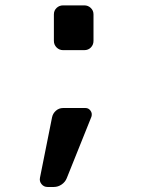

<svg xmlns="http://www.w3.org/2000/svg" viewBox="-20 -580 540 729"><path d="M160.2 129.9Q146.5 129.9 137.7 119.1Q128.9 108.4 131.8 94.7L177.7 -134.8Q180.7 -149.4 192.4 -159.7Q204.1 -169.9 219.7 -169.9H304.7Q316.4 -169.9 323.7 -159.7Q331.1 -149.4 327.1 -136.7L233.4 96.7Q227.5 111.3 213.9 120.6Q200.2 129.9 184.6 129.9ZM219.7 -559.6H299.8Q314.5 -559.6 324.7 -549.8Q335 -540 335 -525.4V-424.8Q335 -410.2 325.2 -399.9Q315.4 -389.6 299.8 -389.6H219.7Q205.1 -389.6 194.8 -399.9Q184.6 -410.2 184.6 -424.8V-525.4Q184.6 -540 194.8 -549.8Q205.1 -559.6 219.7 -559.6Z"/></svg>

Font: Rounded-L Mgen+ 1m medium
Style: Regular
Weight: 500
Designer: [Source Han Sans]
Ryoko NISHIZUKA  (kana & ideographs); Paul D. Hunt (Latin, Greek & Cyrillic); Wenlong ZHANG  (bopomofo
Version: Version 1.059.20150602